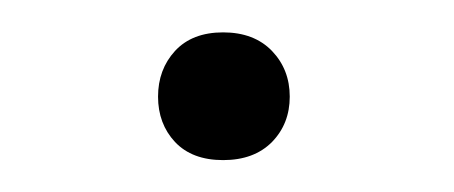

<svg xmlns="http://www.w3.org/2000/svg" viewBox="-20 -411 286 121"><path d="M79.6 -350.1Q79.6 -367.2 90.3 -378.9Q101.1 -390.6 120.6 -390.6Q140.1 -390.6 151.4 -378.9Q162.6 -367.2 162.6 -350.1Q162.6 -333 151.4 -321.5Q140.1 -310.1 120.6 -310.1Q101.1 -310.1 90.3 -321.5Q79.6 -333 79.6 -350.1Z"/></svg>

Font: RobotoInd Light
Style: Regular
Weight: 300
Designer: Google
Version: Version 2.001151; 2014